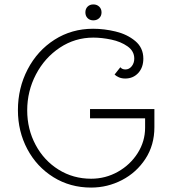

<svg xmlns="http://www.w3.org/2000/svg" viewBox="-20 -828 775 868"><path d="M678 -335V-253Q678 -172 637.5 -110Q597 -48 531.5 -14Q466 20 392 20Q297 20 221.5 -27Q146 -74 103.5 -154Q61 -234 61 -330Q61 -430 105 -514.5Q149 -599 226.5 -648.5Q304 -698 401 -698Q451 -698 503 -685.5Q555 -673 591.5 -642.5Q628 -612 628 -563Q628 -523 605 -498Q582 -473 546 -473Q530 -473 517.5 -478.5Q505 -484 498 -491L524 -524Q532 -514 547 -514Q564 -514 575.5 -528.5Q587 -543 587 -563Q587 -597 556.5 -618.5Q526 -640 483 -649Q440 -658 402 -658Q319 -658 250.5 -612.5Q182 -567 142.5 -491.5Q103 -416 103 -329Q103 -244 141 -173Q179 -102 245 -61Q311 -20 392 -20Q457 -20 513 -51.5Q569 -83 602.5 -136Q636 -189 636 -251V-293H387V-335ZM366 -772Q366 -788 376 -798Q386 -808 402 -808Q418 -808 428.5 -798Q439 -788 439 -772Q439 -756 428.5 -746Q418 -736 402 -736Q386 -736 376 -746Q366 -756 366 -772Z"/></svg>

Font: Bellota Light
Style: Regular
Weight: 300
Designer: Kemie Guaida
Foundry: Kemie Guaida
Version: Version 4.001